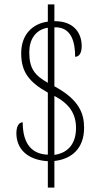

<svg xmlns="http://www.w3.org/2000/svg" viewBox="-20 -780 469 879"><path d="M199 -42V79H229V-43C310 -52 365 -102 365 -195C365 -261 342 -324 229 -385V-655C309 -658 324 -584 324 -520C343 -520 354 -538 354 -569C354 -632 315 -684 229 -683V-760H199V-681C130 -672 77 -623 77 -536C77 -449 115 -403 199 -356V-72C128 -74 84 -119 84 -220C61 -220 55 -191 55 -170C55 -102 101 -48 199 -42ZM199 -653V-401C141 -434 114 -464 114 -540C114 -599 142 -644 199 -653ZM229 -71V-341C297 -305 328 -260 328 -194C328 -126 295 -80 229 -71Z"/></svg>

Font: Noto Serif Lao ExtraCondensed ExtraLight
Style: Regular
Weight: 200
Width: 2
Designer: Monotype Design Team
Foundry: Monotype Imaging Inc.
Version: Version 2.003